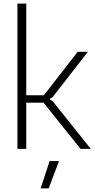

<svg xmlns="http://www.w3.org/2000/svg" viewBox="-20 -828 528 1068"><path d="M256 68H308L251 220H206ZM77 -808H126V-298H224L412 -540H469L272 -287L257 -278V-275L273 -265L485 0H428L222 -257H126V0H77Z"/></svg>

Font: Encode Sans Narrow
Style: ExtraLight
Weight: 200
Designer: Pablo Impallari, Andres Torresi
Foundry: Pablo Impallari, Andres Torresi
Version: Version 1.000; ttfautohint (v1.00) -l 8 -r 50 -G 200 -x 14 -